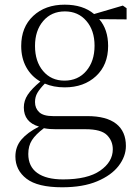

<svg xmlns="http://www.w3.org/2000/svg" viewBox="-20 -542 594 822"><path d="M255.9 -196.8Q314 -196.8 349.4 -238.3Q384.8 -279.8 384.8 -346.2Q384.8 -412.1 349.6 -452.6Q314.5 -493.2 257.8 -493.2Q200.2 -493.2 165 -452.1Q129.9 -411.1 129.9 -345.2Q129.9 -278.8 164.6 -237.8Q199.2 -196.8 255.9 -196.8ZM256.8 -168Q232.9 -168 211.4 -172.1Q189.9 -176.3 171.9 -184.1Q150.4 -162.1 140.1 -144.5Q129.9 -127 129.9 -105Q129.9 -78.6 147.7 -61.8Q165.5 -44.9 207 -44.9H354Q435.5 -44.9 477.3 -12.2Q519 20.5 519 83Q519 127.4 488 168Q457 208.5 396.2 234.1Q335.4 259.8 246.1 259.8Q141.1 259.8 93.5 223.1Q45.9 186.5 45.9 127.9Q45.9 85.9 71.8 55.4Q97.7 24.9 147 0Q82 -19 82 -82Q82 -111.3 98.9 -136.7Q115.7 -162.1 152.8 -192.9Q113.8 -215.3 92.3 -254.4Q70.8 -293.5 70.8 -345.2Q70.8 -425.8 122.3 -473.9Q173.8 -522 256.8 -522Q335.4 -522 382.8 -481.9L505.9 -518.1L522 -506.8V-459L404.8 -460Q442.9 -416 442.9 -345.2Q442.9 -264.2 391.1 -216.1Q339.4 -168 256.8 -168ZM168 6.8Q132.8 33.2 116.9 57.9Q101.1 82.5 101.1 117.2Q101.1 170.9 139.6 198.5Q178.2 226.1 250 226.1Q355 226.1 408.9 188.5Q462.9 150.9 462.9 97.2Q462.9 61 437.7 36.1Q412.6 11.2 346.2 11.2H220.2Q206.5 11.2 193.4 10.3Q180.2 9.3 168 6.8Z"/></svg>

Font: Source Han Serif TW ExtraLight
Style: Regular
Weight: 250
Designer: Ryoko NISHIZUKA Ë•øÂ°öÊ∂ºÂ≠ê (kana & ideographs); Frank Grie√ühammer (Latin, Greek & Cyrillic); Wenlong ZHANG Âº†ÊñáÈæô 
Foundry: Adobe
Version: Version 2.003;hotconv 1.1.1;makeotfexe 2.6.0